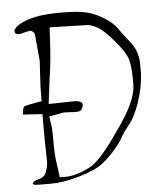

<svg xmlns="http://www.w3.org/2000/svg" viewBox="-50 -726 648 765"><g transform="rotate(-5 274.0 -344.0)"><path d="M36.1 -290Q37.1 -309.6 41 -318.4Q43 -322.3 52.7 -325.2L103.5 -335L114.3 -335.9L115.2 -396.5L121.1 -498L111.3 -604.5Q111.3 -604.5 108.4 -610.4Q107.4 -612.3 105.5 -614.3Q103.5 -616.2 99.6 -618.2Q93.8 -622.1 91.8 -620.1Q90.8 -619.1 88.9 -619.1Q82 -619.1 69.3 -615.2Q57.6 -611.3 46.9 -610.4L43.9 -611.3Q31.2 -611.3 31.2 -623.5Q31.2 -635.7 54.7 -649.9Q78.1 -664.1 117.2 -672.9Q156.2 -681.6 223.6 -681.6Q291 -681.6 325.7 -672.9Q360.4 -664.1 394.5 -642.1Q428.7 -620.1 443.4 -598.1Q458 -576.2 481.4 -547.4Q504.9 -518.6 511.7 -495.6Q518.6 -472.7 518.6 -449.2V-412.1Q515.6 -356.4 496.6 -299.8Q477.5 -243.2 454.1 -214.4Q430.7 -185.5 419.9 -165.5Q409.2 -145.5 384.8 -117.2Q360.4 -88.9 331.5 -66.4Q302.7 -43.9 238.3 -24.9Q173.8 -5.9 121.1 -5.9Q68.4 -5.9 61 -6.8Q53.7 -7.8 50.8 -11.7Q51.8 -15.6 55.2 -19.5Q58.6 -23.4 80.6 -29.8Q102.5 -36.1 108.4 -58.6Q115.2 -77.1 115.2 -97.7V-102.5L113.3 -185.5V-285.2ZM199.2 -284.2 139.6 -273.4 143.6 -245.1Q147.5 -228.5 147.5 -190.4V-161.1Q147.5 -115.2 153.3 -81.1L160.2 -28.3H187.5Q207 -28.3 235.8 -37.6Q264.6 -46.9 286.1 -59.6Q328.1 -83 402.3 -192.4Q482.4 -301.8 484.4 -368.2V-393.6Q484.4 -439.5 477.1 -468.8Q469.7 -498 428.7 -546.4Q387.7 -594.7 364.7 -607.9Q341.8 -621.1 323.2 -623L171.9 -627L167 -539.1Q162.1 -470.7 153.3 -418L141.6 -323.2L250 -325.2Q276.4 -322.3 276.4 -308.6Q276.4 -301.8 271.5 -292Q266.6 -282.2 249.5 -282.2Q232.4 -282.2 222.7 -283.2Q212.9 -284.2 199.2 -284.2Z"/></g></svg>

Font: Drukaatie burti
Style: Thin
Weight: 100
Version: Version 0.14